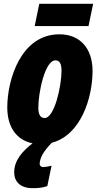

<svg xmlns="http://www.w3.org/2000/svg" viewBox="-20 -742 520 1002"><path d="M161 -606H442L466 -722H185ZM227 229 249 123C232 127 215 130 205 130C196 130 187 124 187 112C189 81 205 50 250 3C402 -36 463 -232 463 -372C463 -488 399 -563 290 -563C89 -563 18 -326 18 -181C18 -79 66 -11 150 6C99 45 54 94 54 157C54 205 85 240 150 240C175 240 200 239 227 229ZM213 -126C190 -126 180 -146 180 -180C180 -261 215 -427 269 -427C292 -427 301 -409 301 -372C301 -292 264 -126 213 -126Z"/></svg>

Font: Noto Sans UI Condensed Black
Style: Italic
Weight: 900
Width: 3
Italic angle: -192°
Designer: Monotype Design Team
Foundry: Monotype Imaging Inc.
Version: Version 1.901